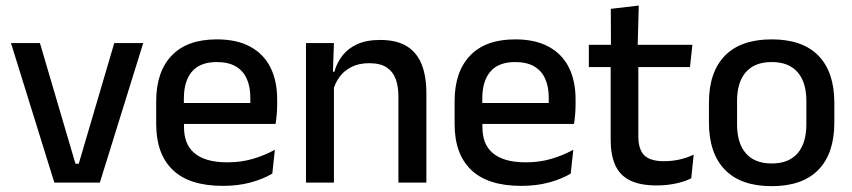

<svg xmlns="http://www.w3.org/2000/svg" viewBox="-20 -640 2988 673"><path d="M256 -66 380.5 -489H482L330 0H170.5L18.5 -489H120L244.5 -66Z M761 11.5Q644 11.5 585.8 -44.2Q527.5 -100 527.5 -205V-285Q527.5 -388.5 581.8 -445.2Q636 -502 740 -502Q810.5 -502 857.5 -476.2Q904.5 -450.5 928 -403.5Q951.5 -356.5 951.5 -292V-273.5Q951.5 -256.5 950 -239Q948.5 -221.5 946 -205.5H856Q857 -231.5 857.2 -254.5Q857.5 -277.5 857.5 -296.5Q857.5 -337 844.5 -365Q831.5 -393 805.5 -407.8Q779.5 -422.5 740 -422.5Q681.5 -422.5 653 -389.2Q624.5 -356 624.5 -294.5V-248.5L625 -237V-193.5Q625 -166 633.2 -143.5Q641.5 -121 659.8 -104.8Q678 -88.5 707 -79.8Q736 -71 777.5 -71Q824.5 -71 865.8 -83Q907 -95 943.5 -115L934.5 -31.5Q901.5 -12 857.8 -0.2Q814 11.5 761 11.5ZM579.5 -205.5V-279H926V-205.5Z M1376.5 0V-302Q1376.5 -337.5 1366.8 -363.5Q1357 -389.5 1334.8 -404Q1312.5 -418.5 1274 -418.5Q1238.5 -418.5 1212.5 -405.5Q1186.5 -392.5 1170.2 -370.5Q1154 -348.5 1147 -320.5L1131 -388.5H1152Q1160.5 -419.5 1180 -444.8Q1199.5 -470 1232 -485Q1264.5 -500 1312.5 -500Q1370 -500 1405.5 -478.2Q1441 -456.5 1457.8 -415Q1474.5 -373.5 1474.5 -313V0ZM1052.5 0V-489H1150.5L1146.5 -374.5L1150.5 -368.5V0Z M1807 11.5Q1690 11.5 1631.8 -44.2Q1573.5 -100 1573.5 -205V-285Q1573.5 -388.5 1627.8 -445.2Q1682 -502 1786 -502Q1856.5 -502 1903.5 -476.2Q1950.5 -450.5 1974 -403.5Q1997.5 -356.5 1997.5 -292V-273.5Q1997.5 -256.5 1996 -239Q1994.5 -221.5 1992 -205.5H1902Q1903 -231.5 1903.2 -254.5Q1903.5 -277.5 1903.5 -296.5Q1903.5 -337 1890.5 -365Q1877.5 -393 1851.5 -407.8Q1825.5 -422.5 1786 -422.5Q1727.5 -422.5 1699 -389.2Q1670.5 -356 1670.5 -294.5V-248.5L1671 -237V-193.5Q1671 -166 1679.2 -143.5Q1687.5 -121 1705.8 -104.8Q1724 -88.5 1753 -79.8Q1782 -71 1823.5 -71Q1870.5 -71 1911.8 -83Q1953 -95 1989.5 -115L1980.5 -31.5Q1947.5 -12 1903.8 -0.2Q1860 11.5 1807 11.5ZM1625.5 -205.5V-279H1972V-205.5Z M2282 10Q2223.5 10 2188 -7.8Q2152.5 -25.5 2136.5 -61.2Q2120.5 -97 2120.5 -150.5V-449.5H2217.5V-162Q2217.5 -117 2238 -96Q2258.5 -75 2307 -75Q2336 -75 2362.5 -81Q2389 -87 2411.5 -98L2403 -15Q2379 -3 2347.5 3.5Q2316 10 2282 10ZM2044 -405V-483H2407L2398.5 -405ZM2121.5 -474.5 2121 -609 2219 -620.5 2215 -474.5Z M2685 12.5Q2577 12.5 2521 -45Q2465 -102.5 2465 -210.5V-280Q2465 -387.5 2521 -444.8Q2577 -502 2685 -502Q2793 -502 2848.8 -444.8Q2904.5 -387.5 2904.5 -280V-210.5Q2904.5 -102.5 2848.8 -45Q2793 12.5 2685 12.5ZM2685 -67Q2744.5 -67 2775.5 -102.5Q2806.5 -138 2806.5 -204.5V-286Q2806.5 -352 2775.5 -387.2Q2744.5 -422.5 2685 -422.5Q2625.5 -422.5 2594.5 -387.2Q2563.5 -352 2563.5 -286V-204.5Q2563.5 -138 2594.5 -102.5Q2625.5 -67 2685 -67Z"/></svg>

Font: Anek Bangla Medium
Style: Regular
Weight: 500
Designer: Sulekha Rajkumar (Bangla), Yesha Goshar (Latin)
Foundry: Ek Type
Version: Version 1.003